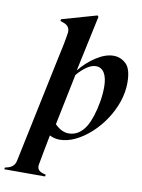

<svg xmlns="http://www.w3.org/2000/svg" viewBox="-162 -768 789 1066"><g transform="rotate(10 233.0 -235.5)"><path d="M211 15Q182 15 155 1Q147 43 138.5 86.5Q130 130 123 170Q117 203 150 214L170 220L168 230H-62L-60 220L-44 216Q-7 206 0 170L123 -417Q133 -462 141 -501Q149 -540 154 -574Q160 -614 122 -628L102 -635L104 -645L300 -701L306 -694L239 -380Q279 -430 330.5 -463Q382 -496 427 -496Q468 -496 498 -467Q528 -438 528 -362Q528 -307 509.5 -253Q491 -199 458.5 -150.5Q426 -102 385 -65Q344 -28 299.5 -6.5Q255 15 211 15ZM340 -422Q317 -422 290 -404Q263 -386 236 -354L177 -66Q215 -28 255 -28Q314 -28 352 -90Q366 -114 378 -151Q390 -188 397.5 -231.5Q405 -275 405 -316Q405 -366 388.5 -394Q372 -422 340 -422Z"/></g></svg>

Font: DM Serif Display
Style: Italic
Weight: 400
Italic angle: -12°
Designer: Colophon Foundry, Frank Grießhammer
Foundry: Colophon Foundry
Version: Version 5.100; ttfautohint (v1.8.2)